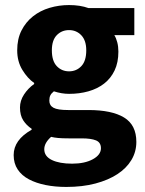

<svg xmlns="http://www.w3.org/2000/svg" viewBox="-20 -528 574 759"><path d="M242 211Q198 211 160.5 203.5Q123 196 94.5 181Q66 166 50 142Q34 118 34 85Q34 25 105 -15V-19Q85 -32 72 -52Q59 -72 59 -103Q59 -130 75 -154.5Q91 -179 115 -196V-200Q89 -218 68.5 -251.5Q48 -285 48 -329Q48 -374 65 -407.5Q82 -441 110.5 -463.5Q139 -486 176 -497Q213 -508 253 -508Q297 -508 330 -496H511V-389H432Q439 -378 443.5 -361Q448 -344 448 -324Q448 -281 433 -249.5Q418 -218 391.5 -197.5Q365 -177 329.5 -167Q294 -157 253 -157Q224 -157 193 -167Q183 -159 179 -151Q175 -143 175 -130Q175 -111 191.5 -102Q208 -93 250 -93H330Q422 -93 470.5 -63.5Q519 -34 519 33Q519 72 499.5 104.5Q480 137 444 160.5Q408 184 357 197.5Q306 211 242 211ZM253 -246Q282 -246 301.5 -266.5Q321 -287 321 -329Q321 -368 301.5 -388.5Q282 -409 253 -409Q224 -409 204.5 -389Q185 -369 185 -329Q185 -287 204.5 -266.5Q224 -246 253 -246ZM265 119Q315 119 347 101.5Q379 84 379 58Q379 35 359.5 27Q340 19 303 19H252Q226 19 210 17.5Q194 16 182 13Q155 37 155 62Q155 90 185 104.5Q215 119 265 119Z"/></svg>

Font: hySource Sans Pro
Style: Bold
Weight: 700
Designer: Paul D. Hunt
Foundry: Adobe Systems Incorporated
Version: Version 2.021;PS 2.000;hotconv 1.0.86;makeotf.lib2.5.63406